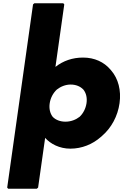

<svg xmlns="http://www.w3.org/2000/svg" viewBox="-20 -887 776 1174"><path d="M509 -256C504 -223 489 -194 467 -173C444 -155 414 -143 380 -143C348 -143 320 -154 302 -173C286 -194 279 -223 284 -256C289 -289 305 -318 327 -339C351 -358 381 -370 412 -370C444 -370 471 -359 490 -339C506 -319 514 -290 509 -256ZM205 267 213 260 256 -44C289 -7 344 22 410 22C481 22 546 -5 596 -49L604 -56C661 -105 700 -177 711 -256C722 -335 703 -406 660 -456L654 -463C616 -507 559 -535 488 -535C423 -535 366 -515 319 -478L373 -860L367 -867H190L182 -860L24 260L30 267Z"/></svg>

Font: Hussar Woodtype
Style: BlkObl
Weight: 900
Foundry: Cannot Into Space Fonts
Version: Version 1.07